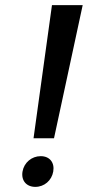

<svg xmlns="http://www.w3.org/2000/svg" viewBox="-20 -720 343 750"><path d="M111 -180H191L303 -700H183ZM68 -50C62 -15 83 10 118 10C153 10 182 -15 188 -50C194 -85 174 -110 139 -110C104 -110 74 -85 68 -50Z"/></svg>

Font: Scada
Style: Italic
Weight: 400
Designer: Jovanny Lemonad
Foundry: Jovanny Lemonad
Version: Version 3.005